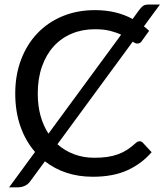

<svg xmlns="http://www.w3.org/2000/svg" viewBox="-20 -769 723 844"><path d="M512.5 -616.5Q491.5 -626.5 463.8 -633.5Q436 -640.5 397 -640.5Q341.5 -640.5 295.5 -621.2Q249.5 -602 216.2 -565.5Q183 -529 164.5 -476.5Q146 -424 146 -358Q146 -304 158.2 -260Q170.5 -216 193 -181.5ZM232.5 -135Q265 -106 306 -90.8Q347 -75.5 394 -75.5Q426 -75.5 451.8 -79.2Q477.5 -83 499.2 -91Q521 -99 539.8 -111.2Q558.5 -123.5 577 -140.5Q585.5 -148 594 -148Q602 -148 608 -141.5L646.5 -100Q602.5 -49 539.8 -20.5Q477 8 388 8Q325.5 8 272.5 -9.5Q219.5 -27 177.5 -60L113.5 27Q103 42 88.2 48.2Q73.5 54.5 59 54.5H20L134 -101Q92 -149.5 69.5 -214.2Q47 -279 47 -358Q47 -439 72.5 -506.5Q98 -574 144.2 -622.5Q190.5 -671 255 -697.8Q319.5 -724.5 397.5 -724.5Q446 -724.5 487 -714.5Q528 -704.5 563 -685.5L591 -724Q601 -737.5 609 -743.2Q617 -749 633 -749H683L612.5 -653Q618.5 -648.5 624.2 -643.8Q630 -639 635.5 -633.5L603.5 -589Q600.5 -584 595.8 -580.8Q591 -577.5 583 -577.5Q579 -577.5 574 -579.8Q569 -582 563.5 -586Z"/></svg>

Font: Lato
Style: Regular
Weight: 400
Designer: Lukasz Dziedzic with Adam Twardoch and Botio Nikoltchev
Foundry: tyPoland Lukasz Dziedzic
Version: Version 2.015; 2015-08-06; http://www.latofonts.com/